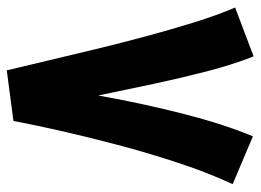

<svg xmlns="http://www.w3.org/2000/svg" viewBox="-118 -606 747 550"><g transform="rotate(-90 255.0 -331.5)"><path d="M328 -685Q340 -635 355.5 -569.5Q371 -504 388.5 -431.5Q406 -359 425.5 -286.5Q445 -214 465.5 -148Q486 -82 508 -31L368 22Q344 -39 325 -112.5Q306 -186 289 -265.5Q272 -345 256 -423Q233 -295 203.5 -179.5Q174 -64 139 20L2 -38Q35 -109 63.5 -195.5Q92 -282 115 -369.5Q138 -457 155.5 -534.5Q173 -612 183 -666L327 -685Z"/></g></svg>

Font: Noto Sans Arabic Cond ExtBd
Style: Regular
Weight: 800
Width: 3
Designer: Monotype Design Team, Nadine Chahine, Nizar Qandah and Khaled Hosny
Foundry: Monotype Imaging Inc.
Version: Version 2.012; ttfautohint (v1.8.4.7-5d5b)